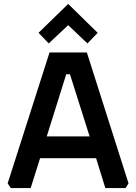

<svg xmlns="http://www.w3.org/2000/svg" viewBox="-20 -957 693 977"><path d="M19 -24 232 -690H422L634 -24L619 0H516L469 -152H184L136 0H35ZM218 -263H436L336 -579H317ZM176 -790 327 -937 477 -790 425 -736 327 -829 228 -736Z"/></svg>

Font: Oxanium ExtraLight SemiBold
Style: Regular
Weight: 600
Version: Version 2.000